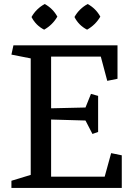

<svg xmlns="http://www.w3.org/2000/svg" viewBox="-20 -923 651 943"><path d="M525.9 -170.9 578.1 -160.2V0H36.1V-35.2L130.9 -64V-636.2L36.1 -654.8L45.9 -700.2H557.1V-536.1L506.8 -525.9L475.1 -645H231V-391.1L399.9 -395L426.8 -461.9L461.9 -452.1V-274.9L434.1 -265.1L399.9 -331.1L231 -335.9V-55.2H494.1ZM345.7 -839.4Q368.7 -880.4 410.6 -903.3Q450.7 -881.3 472.7 -841.3Q448.7 -800.3 407.7 -777.3Q366.7 -798.3 345.7 -839.4ZM134.8 -839.4Q157.7 -880.4 199.7 -903.3Q239.7 -881.3 261.7 -841.3Q237.8 -800.3 196.8 -777.3Q155.8 -798.3 134.8 -839.4Z"/></svg>

Font: Brawler
Style: Regular
Weight: 400
Version: Version 1.000